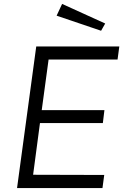

<svg xmlns="http://www.w3.org/2000/svg" viewBox="-20 -960 646 980"><path d="M297 -940 269 -880 496 -803 517 -840ZM67 0H503L512 -67L149 -68L184 -332H505L513 -398H193L228 -656H580L589 -723H165Z"/></svg>

Font: United Sans Light
Style: Italic
Weight: 300
Italic angle: -8°
Designer: Pablo Impallari, Rodrigo Fuenzalida (Modified by Dan O. Williams)
Version: Version 1.000;PS 001.000;hotconv 1.0.88;makeotf.lib2.5.64775